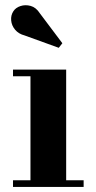

<svg xmlns="http://www.w3.org/2000/svg" viewBox="-20 -733 376 753"><path d="M239.5 -460V-26H308V0H31V-26H99.5V-434H31V-460ZM210.5 -545.5 76.5 -594Q53 -600 39.2 -616.5Q25.5 -633 23.8 -653Q22 -673 32.5 -689Q41.5 -703 60.2 -709.2Q79 -715.5 100.2 -709.8Q121.5 -704 136.5 -680.5L224.5 -563.5Z"/></svg>

Font: Bodoni Moda SC 9pt
Style: Bold
Weight: 700
Designer: Owen Earl
Foundry: indestructible type
Version: Version 2.005